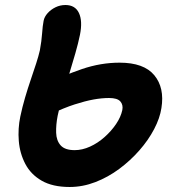

<svg xmlns="http://www.w3.org/2000/svg" viewBox="-20 -729 685 766"><path d="M258 17Q190 17 146.5 -8Q103 -33 81 -75Q59 -117 55 -166.5Q51 -216 61 -264Q69 -302 80 -339.5Q91 -377 103 -412Q115 -447 124.5 -476.5Q134 -506 139 -528Q146 -566 148 -596Q150 -626 154 -646Q157 -662 170 -676.5Q183 -691 201.5 -700Q220 -709 241 -709Q280 -709 295 -677Q310 -645 299 -590Q292 -556 280.5 -516Q269 -476 256 -433.5Q243 -391 230.5 -348.5Q218 -306 210 -267Q203 -231 204 -199.5Q205 -168 222 -149Q239 -130 278 -130Q308 -130 339 -144Q370 -158 397 -182Q424 -206 443 -234Q462 -262 468 -290Q472 -311 460 -324.5Q448 -338 415 -338Q386 -338 353 -332Q320 -326 278 -312.5Q236 -299 181 -273L143 -384Q232 -428 307 -453.5Q382 -479 457 -479Q554 -479 595.5 -429Q637 -379 624 -298Q618 -258 595 -214Q572 -170 536 -129Q500 -88 455.5 -55Q411 -22 360.5 -2.5Q310 17 258 17Z"/></svg>

Font: Shantell Sans Light
Style: Bold Italic
Weight: 700
Italic angle: -11°
Version: Version 1.011;[c5ecc13dd]